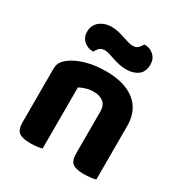

<svg xmlns="http://www.w3.org/2000/svg" viewBox="-167 -832 914 963"><g transform="rotate(30 289.5 -350.5)"><path d="M369 -307Q369 -342 348 -359Q327 -376 292 -376Q268 -376 248 -370Q228 -364 211 -355V-1Q201 2 183 4.5Q165 7 143 7Q98 7 78 -7.5Q58 -22 58 -64V-373Q58 -399 69 -415Q80 -431 100 -445Q132 -468 182.5 -482Q233 -496 294 -496Q403 -496 462.5 -448Q522 -400 522 -311V-1Q511 2 493 4.5Q475 7 453 7Q408 7 388.5 -7.5Q369 -22 369 -64ZM205 -703Q226 -703 245.5 -698.5Q265 -694 283 -688Q301 -682 316.5 -677.5Q332 -673 344 -673Q365 -673 376 -685.5Q387 -698 392 -708H397Q426 -708 447.5 -688Q469 -668 469 -636Q469 -594 442.5 -574Q416 -554 376 -554Q352 -554 332 -558.5Q312 -563 294.5 -569Q277 -575 262.5 -579.5Q248 -584 236 -584Q215 -584 204 -572Q193 -560 188 -549H184Q155 -549 133 -568.5Q111 -588 111 -621Q111 -642 119.5 -657.5Q128 -673 141.5 -683Q155 -693 171.5 -698Q188 -703 205 -703Z"/></g></svg>

Font: Baloo Paaji 2
Style: Bold
Weight: 700
Designer: Shuchita Grover, Noopur Datye and Ek Type
Foundry: Ek Type
Version: Version 1.640;hotconv 1.0.111;makeotfexe 2.5.65597; ttfautoh